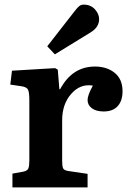

<svg xmlns="http://www.w3.org/2000/svg" viewBox="-20 -817 564 837"><path d="M219.2 -580.1 186 -615.2 305.2 -768.1Q317.9 -784.7 325.9 -790.8Q334 -796.9 344.2 -796.9Q375.5 -796.9 393.8 -776.4Q412.1 -755.9 412.1 -733.9Q412.1 -698.2 375 -675.8ZM34.2 0V-60.1L82 -68.8Q99.1 -72.3 103.5 -82.5Q107.9 -92.8 107.9 -117.2V-378.9Q107.9 -414.1 102.3 -425.8Q96.7 -437.5 74.2 -440.9L24.9 -448.2L32.2 -508.8L220.2 -520L231.9 -513.2L238.8 -428.2H242.2Q294.9 -526.9 394 -526.9Q446.3 -526.9 480.2 -499.3Q514.2 -471.7 514.2 -418.9Q514.2 -377.9 493.2 -354.5Q472.2 -331.1 432.1 -331.1Q399.4 -331.1 380.6 -345Q361.8 -358.9 361.8 -380.9Q361.8 -401.9 384.8 -443.8Q330.6 -453.1 290.8 -408.2Q251 -363.3 251 -293V-115.2Q251 -91.8 255.1 -83.3Q259.3 -74.7 275.9 -71.8L361.8 -59.1V0Z"/></svg>

Font: Literata Book
Style: Bold
Weight: 700
Designer: Latin by Veronika Burian and Jose Scaglione. Greek by Irene Vlachou. Cyrillic by Vera Evstafieva
Foundry: TypeTogether
Version: Version 2.003;PS 002.003;hotconv 1.0.88;makeotf.lib2.5.64775